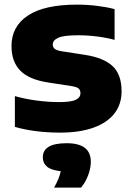

<svg xmlns="http://www.w3.org/2000/svg" viewBox="-20 -578 585 852"><path d="M46 -15V-151.5Q90 -139 141.5 -132Q193 -125 244 -125Q295 -125 316 -135Q337 -145 337 -164.5Q337 -178.5 328.5 -185.5Q320 -192.5 297 -196L193.5 -212Q108.5 -225 69.8 -264.8Q31 -304.5 31 -374Q31 -460.5 103.8 -509Q176.5 -557.5 322.5 -557.5Q366.5 -557.5 411 -552Q455.5 -546.5 488.5 -537.5V-401Q454.5 -410.5 411.8 -416Q369 -421.5 326.5 -421.5Q262 -421.5 238 -410.2Q214 -399 214 -380.5Q214 -368.5 222.8 -361.2Q231.5 -354 254 -350.5L357.5 -334.5Q439 -322 479.2 -285Q519.5 -248 519.5 -172.5Q519.5 -115.5 487.8 -74.5Q456 -33.5 394.8 -11.5Q333.5 10.5 247 10.5Q192 10.5 140.2 4Q88.5 -2.5 46 -15ZM383 139.5Q383 168.5 371 200.2Q359 232 339.5 254.5H220Q244 212 249.5 181.5Q208 177.5 189 161.8Q170 146 170 120Q170 57.5 276 57.5Q383 57.5 383 139.5Z"/></svg>

Font: Encode Sans Semi Expanded ExBd
Style: Regular
Weight: 800
Width: 6
Designer: Multiple Designers
Foundry: Impallari Type
Version: Version 2.000